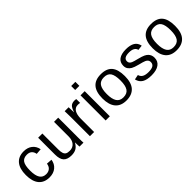

<svg xmlns="http://www.w3.org/2000/svg" viewBox="184 -1786 2855 2855"><g transform="rotate(-45 1612.0 -358.0)"><path d="M134.3 -266.6Q134.3 -161.1 167.5 -110.4Q200.7 -59.6 267.6 -59.6Q314.5 -59.6 345.9 -85Q377.4 -110.4 384.8 -163.1L473.6 -157.2Q463.4 -81.1 408.7 -35.6Q354 9.8 270 9.8Q159.2 9.8 100.8 -60.3Q42.5 -130.4 42.5 -264.6Q42.5 -397.9 101.1 -468Q159.7 -538.1 269 -538.1Q350.1 -538.1 403.6 -496.1Q457 -454.1 470.7 -380.4L380.4 -373.5Q373.5 -417.5 345.7 -443.4Q317.9 -469.2 266.6 -469.2Q196.8 -469.2 165.5 -422.9Q134.3 -376.5 134.3 -266.6Z M653.3 -528.3V-193.4Q653.3 -141.1 663.6 -112.3Q673.8 -83.5 696.3 -70.8Q718.8 -58.1 762.2 -58.1Q825.7 -58.1 862.3 -101.6Q898.9 -145 898.9 -222.2V-528.3H986.8V-112.8Q986.8 -20.5 989.7 0H906.7Q906.2 -2.4 905.8 -13.2Q905.3 -23.9 904.5 -37.8Q903.8 -51.8 902.8 -90.3H901.4Q871.1 -35.6 831.3 -12.9Q791.5 9.8 732.4 9.8Q645.5 9.8 605.2 -33.4Q564.9 -76.7 564.9 -176.3V-528.3Z M1125.5 0V-405.3Q1125.5 -460.9 1122.6 -528.3H1205.6Q1209.5 -438.5 1209.5 -420.4H1211.4Q1232.4 -488.3 1259.8 -513.2Q1287.1 -538.1 1336.9 -538.1Q1354.5 -538.1 1372.6 -533.2V-452.6Q1355 -457.5 1325.7 -457.5Q1271 -457.5 1242.2 -410.4Q1213.4 -363.3 1213.4 -275.4V0Z M1456.1 -640.6V-724.6H1543.9V-640.6ZM1456.1 0V-528.3H1543.9V0Z M2125.5 -264.6Q2125.5 -126 2064.5 -58.1Q2003.4 9.8 1887.2 9.8Q1771.5 9.8 1712.4 -60.8Q1653.3 -131.3 1653.3 -264.6Q1653.3 -538.1 1890.1 -538.1Q2011.2 -538.1 2068.4 -471.4Q2125.5 -404.8 2125.5 -264.6ZM2033.2 -264.6Q2033.2 -374 2000.7 -423.6Q1968.3 -473.1 1891.6 -473.1Q1814.5 -473.1 1780 -422.6Q1745.6 -372.1 1745.6 -264.6Q1745.6 -160.2 1779.5 -107.7Q1813.5 -55.2 1886.2 -55.2Q1965.3 -55.2 1999.3 -106Q2033.2 -156.7 2033.2 -264.6Z M2631.3 -146Q2631.3 -71.3 2575 -30.8Q2518.6 9.8 2417 9.8Q2318.4 9.8 2264.9 -22.7Q2211.4 -55.2 2195.3 -124L2272.9 -139.2Q2284.2 -96.7 2319.3 -76.9Q2354.5 -57.1 2417 -57.1Q2483.9 -57.1 2514.9 -77.6Q2545.9 -98.1 2545.9 -139.2Q2545.9 -170.4 2524.4 -189.9Q2502.9 -209.5 2455.1 -222.2L2392.1 -238.8Q2316.4 -258.3 2284.4 -277.1Q2252.4 -295.9 2234.4 -322.8Q2216.3 -349.6 2216.3 -388.7Q2216.3 -460.9 2267.8 -498.8Q2319.3 -536.6 2418 -536.6Q2505.4 -536.6 2556.9 -505.9Q2608.4 -475.1 2622.1 -407.2L2543 -397.5Q2535.6 -432.6 2503.7 -451.4Q2471.7 -470.2 2418 -470.2Q2358.4 -470.2 2330.1 -452.1Q2301.8 -434.1 2301.8 -397.5Q2301.8 -375 2313.5 -360.4Q2325.2 -345.7 2348.1 -335.4Q2371.1 -325.2 2444.8 -307.1Q2514.6 -289.6 2545.4 -274.7Q2576.2 -259.8 2594 -241.7Q2611.8 -223.6 2621.6 -200Q2631.3 -176.3 2631.3 -146Z M3181.6 -264.6Q3181.6 -126 3120.6 -58.1Q3059.6 9.8 2943.4 9.8Q2827.6 9.8 2768.6 -60.8Q2709.5 -131.3 2709.5 -264.6Q2709.5 -538.1 2946.3 -538.1Q3067.4 -538.1 3124.5 -471.4Q3181.6 -404.8 3181.6 -264.6ZM3089.4 -264.6Q3089.4 -374 3056.9 -423.6Q3024.4 -473.1 2947.8 -473.1Q2870.6 -473.1 2836.2 -422.6Q2801.8 -372.1 2801.8 -264.6Q2801.8 -160.2 2835.7 -107.7Q2869.6 -55.2 2942.4 -55.2Q3021.5 -55.2 3055.4 -106Q3089.4 -156.7 3089.4 -264.6Z"/></g></svg>

Font: Arial
Style: Regular
Weight: 400
Designer: Steve Matteson
Foundry: Ascender Corporation
Version: Version 2.00.3